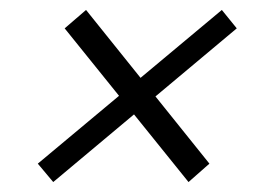

<svg xmlns="http://www.w3.org/2000/svg" viewBox="-20 -476 536 386"><path d="M87 -110 56 -147 426 -456 456 -419ZM359 -110 110 -419 153 -456 401 -147Z"/></svg>

Font: Piazzolla Thin Light
Style: Italic
Weight: 300
Italic angle: -11.3°
Version: Version 2.005